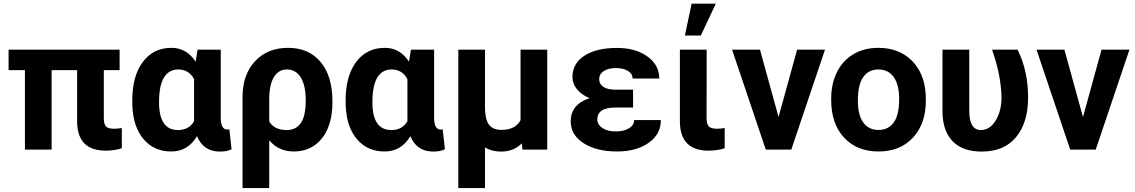

<svg xmlns="http://www.w3.org/2000/svg" viewBox="-20 -791 5998 1015"><path d="M612.3 -420.4H528.8V-165Q528.8 -136.2 539.8 -123.3Q550.8 -110.4 583 -110.4Q604.5 -110.4 624 -114.3V-7.3Q585.9 5.4 539.1 5.4Q390.6 5.4 387.7 -144.5V-420.4H252.9V0H111.8V-420.4H25.4V-528.3H612.3Z M1147 -528.3V-163.6Q1148.4 -106 1181.6 -106Q1188.5 -106 1192.4 -107.9L1204.1 -2Q1179.7 10.3 1143.1 10.3Q1054.7 10.3 1021.5 -71.3Q973.6 9.8 885.3 9.8Q794.9 9.8 739.7 -54.4Q684.6 -118.7 679.7 -230.5L679.2 -260.3Q679.2 -388.7 734.9 -463.4Q790.5 -538.1 886.2 -538.1Q966.8 -538.1 1014.2 -464.8L1024.4 -528.3ZM820.8 -250Q820.8 -103.5 920.9 -103.5Q979 -103.5 1005.9 -150.4V-372.6Q979 -423.8 921.9 -423.8Q873.5 -423.8 847.2 -381.8Q820.8 -339.8 820.8 -250Z M1502.9 -538.1Q1612.3 -538.1 1674.8 -463.4Q1737.3 -388.7 1737.3 -256.3V-250Q1737.3 -128.9 1681.9 -59.6Q1626.5 9.8 1532.7 9.8Q1453.1 9.8 1403.3 -49.3V203.1H1262.2V-277.3Q1262.2 -396.5 1328.1 -467.3Q1394 -538.1 1502.9 -538.1ZM1403.3 -148.4Q1430.7 -103.5 1495.6 -103.5Q1544.4 -103.5 1570.3 -140.4Q1596.2 -177.2 1596.2 -260.3Q1596.2 -339.4 1570.1 -381.6Q1543.9 -423.8 1496.1 -423.8Q1452.6 -423.8 1428 -383.5Q1403.3 -343.3 1403.3 -266.1Z M2274.9 -528.3V-163.6Q2276.4 -106 2309.6 -106Q2316.4 -106 2320.3 -107.9L2332 -2Q2307.6 10.3 2271 10.3Q2182.6 10.3 2149.4 -71.3Q2101.6 9.8 2013.2 9.8Q1922.9 9.8 1867.7 -54.4Q1812.5 -118.7 1807.6 -230.5L1807.1 -260.3Q1807.1 -388.7 1862.8 -463.4Q1918.5 -538.1 2014.2 -538.1Q2094.7 -538.1 2142.1 -464.8L2152.3 -528.3ZM1948.7 -250Q1948.7 -103.5 2048.8 -103.5Q2106.9 -103.5 2133.8 -150.4V-372.6Q2106.9 -423.8 2049.8 -423.8Q2001.5 -423.8 1975.1 -381.8Q1948.7 -339.8 1948.7 -250Z M2543.9 -528.3V-224.1Q2543.9 -162.6 2563.7 -133.5Q2583.5 -104.5 2631.8 -104.5Q2704.6 -104.5 2731.9 -155.8V-528.3H2873V0H2741.7L2738.8 -33.2Q2695.3 10.3 2628.9 10.3Q2579.1 10.3 2543.9 -11.7V203.1H2402.8V-528.3Z M2997.1 -149.4Q2997.1 -239.3 3096.7 -272Q3054.2 -289.6 3030.3 -319.1Q3006.3 -348.6 3006.3 -383.8Q3006.3 -455.6 3069.6 -496.6Q3132.8 -537.6 3242.2 -537.6Q3340.3 -537.6 3402.8 -492.2Q3465.3 -446.8 3465.3 -376H3324.2Q3324.2 -400.9 3299.6 -416Q3274.9 -431.2 3234.9 -431.2Q3195.3 -431.2 3171.4 -415Q3147.5 -398.9 3147.5 -372.6Q3147.5 -347.2 3169.4 -332Q3191.4 -316.9 3235.4 -316.9H3326.7V-222.7H3233.4Q3137.7 -222.2 3137.7 -159.7Q3137.7 -132.8 3164.3 -114.5Q3190.9 -96.2 3234.4 -96.2Q3279.3 -96.2 3305.9 -113.3Q3332.5 -130.4 3332.5 -156.2H3473.6Q3473.6 -81.1 3408.7 -35.6Q3343.8 9.8 3242.2 9.8Q3133.3 9.8 3065.2 -33.9Q2997.1 -77.6 2997.1 -149.4Z M3715.8 -528.3 3715.3 -165Q3715.3 -135.7 3726.8 -123Q3738.3 -110.4 3770 -110.4Q3791.5 -110.4 3811 -114.3V-7.3Q3772.9 5.4 3725.6 5.4Q3576.7 5.4 3574.2 -145.5V-528.3ZM3636.2 -771.5H3764.2L3684.6 -603H3600.6Z M4095.7 -172.4 4193.8 -528.3H4341.3L4163.1 0H4028.3L3850.1 -528.3H3997.6Z M4374 -269Q4374 -347.7 4404.3 -409.2Q4434.6 -470.7 4491.5 -504.4Q4548.3 -538.1 4623.5 -538.1Q4730.5 -538.1 4798.1 -472.7Q4865.7 -407.2 4873.5 -294.9L4874.5 -258.8Q4874.5 -137.2 4806.6 -63.7Q4738.8 9.8 4624.5 9.8Q4510.3 9.8 4442.1 -63.5Q4374 -136.7 4374 -262.7ZM4515.1 -258.8Q4515.1 -183.6 4543.5 -143.8Q4571.8 -104 4624.5 -104Q4675.8 -104 4704.6 -143.3Q4733.4 -182.6 4733.4 -269Q4733.4 -342.8 4704.6 -383.3Q4675.8 -423.8 4623.5 -423.8Q4571.8 -423.8 4543.5 -383.5Q4515.1 -343.3 4515.1 -258.8Z M5104 -528.3V-205.1Q5104 -103.5 5165.5 -103.5Q5212.4 -103.5 5243.4 -153.6Q5274.4 -203.6 5274.4 -276.4Q5272.5 -391.6 5224.6 -528.3H5359.4Q5415 -417 5415 -276.4Q5415 -142.6 5351.6 -66.2Q5288.1 10.3 5170.4 10.3Q5068.8 10.3 5016.1 -44.2Q4963.4 -98.6 4962.4 -199.7V-528.3Z M5705.1 -172.4 5803.2 -528.3H5950.7L5772.5 0H5637.7L5459.5 -528.3H5606.9Z"/></svg>

Font: SteelSelectRoboto
Style: Roboto-Bold
Weight: 700
Designer: Google
Version: Version 2.137; 2017